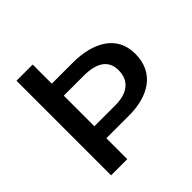

<svg xmlns="http://www.w3.org/2000/svg" viewBox="-190 -903 1065 1065"><g transform="rotate(-45 342.0 -371.0)"><path d="M662 -382C662 -526 541 -592 381 -592H217V-742H90V0H217V-164H395C551 -164 662 -235 662 -382ZM532 -383C532 -298 473 -258 381 -258H217V-498H374C469 -498 532 -465 532 -383Z"/></g></svg>

Font: Cheyenne Sans Medium
Style: Regular
Weight: 500
Designer: The Public Sans project authors (U.S. Web Design System), Libre Franklin designed by Pablo Impallari and Rodrigo Fuenzal
Foundry: The Cheyenne Sans Project Authors
Version: Version 2.007